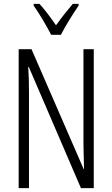

<svg xmlns="http://www.w3.org/2000/svg" viewBox="-20 -967 577 987"><path d="M243 -788H293C317 -835 355 -896 384 -938V-947H354C320 -906 298 -879 268 -837C241 -876 209 -919 183 -947H153V-938C181 -899 219 -835 243 -788ZM462 0V-714H409V-234C409 -200 411 -150 412 -98H410L142 -714H76V0H129V-493C129 -542 128 -582 125 -623H128L396 0Z"/></svg>

Font: Noto Sans Devanagari ExtraCondensed Light
Style: Regular
Weight: 300
Width: 2
Designer: Jelle Bosma - Monotype Design Team
Foundry: Monotype Imaging Inc.
Version: Version 2.004